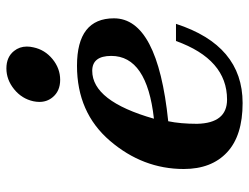

<svg xmlns="http://www.w3.org/2000/svg" viewBox="-108 -649 767 591"><g transform="rotate(-90 275.5 -353.5)"><path d="M253.9 9.8Q153.3 9.8 102.1 -38.1Q50.8 -85.9 50.8 -171.4Q50.8 -297.4 137.7 -398.7Q224.6 -500 368.7 -500Q514.6 -500 514.6 -386.2Q514.6 -252 197.8 -219.2Q189.9 -181.2 189.9 -130.4Q191.9 -38.1 264.6 -38.1Q388.2 -38.1 444.8 -195.3H497.6Q431.2 9.8 253.9 9.8ZM205.6 -263.2Q398.9 -284.7 398.9 -394.5Q398.9 -453.1 353 -453.1Q259.8 -453.1 205.6 -263.2ZM325.2 -551.8Q290.5 -551.8 271.5 -575.2Q257.3 -592.3 257.3 -615.7Q257.3 -624.5 259.3 -634.3Q267.1 -669.9 296.4 -693.6Q325.7 -717.3 360.4 -717.3Q395.5 -717.3 414.1 -693.8Q427.7 -676.8 427.7 -654.3Q427.7 -644.5 425.3 -634.3Q418 -599.1 389.2 -575.4Q360.4 -551.8 325.2 -551.8Z"/></g></svg>

Font: Munson
Style: Bold Italic
Weight: 700
Italic angle: -12°
Designer: Paul James MIller
Foundry: High-Logic / Made with FontCreator
Version: Version 2.10;May 5, 2019;FontCreator 11.5.0.2430 64-bit